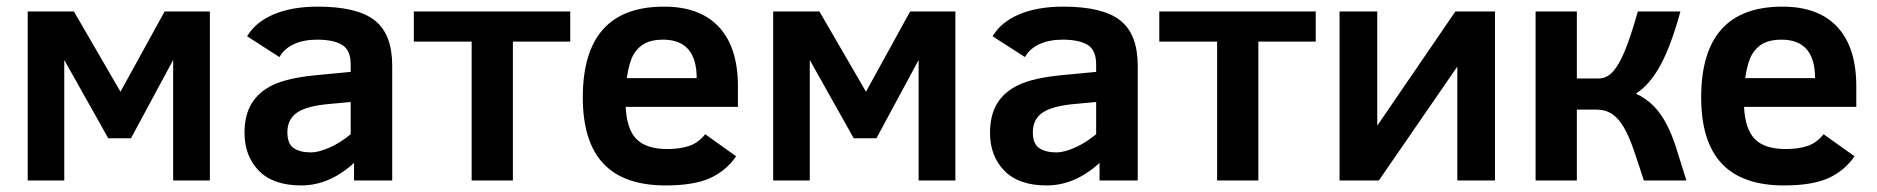

<svg xmlns="http://www.w3.org/2000/svg" viewBox="-20 -547 5690 582"><path d="M616.2 0H504.9V-365.2L377 -127.9H308.1L174.8 -365.2V0H64V-512.2H204.1L345.2 -269L479 -512.2H616.2Z M1053.2 0V-53.2Q978.5 15.1 893.1 15.1Q808.1 15.1 764.6 -29.5Q721.2 -74.2 721.2 -144Q721.2 -198.7 743.4 -234.4Q765.6 -270 809.3 -290.3Q853 -310.5 935.1 -318.8L1043 -329.1V-352.1Q1043 -395 1017.1 -410.9Q991.2 -426.8 941.4 -426.8Q900.4 -426.8 870.8 -413.1Q841.3 -399.4 827.1 -374L729 -437Q754.9 -480.5 810.1 -503.7Q865.2 -526.9 943.4 -526.9Q1063 -526.9 1116 -485.1Q1168.9 -443.4 1168.9 -348.1V0ZM1043 -237.8 979 -231.9Q911.1 -226.1 881.1 -206.1Q851.1 -186 851.1 -146Q851.1 -110.8 870.6 -97.9Q890.1 -85 922.4 -85Q945.3 -85 978.3 -99.4Q1011.2 -113.8 1043 -140.1Z M1708.5 -420.9H1534.7V0H1409.7V-420.9H1234.4V-512.2H1708.5Z M1876.5 -223.1Q1879.9 -154.8 1909.7 -125Q1939.5 -95.2 2003.4 -95.2Q2040.5 -95.2 2068.6 -104.5Q2096.7 -113.8 2117.7 -140.1L2211.4 -73.2Q2180.7 -28.8 2131.6 -6.8Q2082.5 15.1 1997.6 15.1Q1871.1 15.1 1808.8 -51.3Q1746.6 -117.7 1746.6 -252Q1746.6 -526.9 1992.7 -526.9Q2102.1 -526.9 2159.4 -465.1Q2216.8 -403.3 2216.8 -285.2V-223.1ZM2091.8 -310.1Q2091.8 -426.8 1989.7 -426.8Q1956.1 -426.8 1934.6 -415.3Q1913.1 -403.8 1900.1 -381.1Q1887.2 -358.4 1879.9 -310.1Z M2876 0H2764.6V-365.2L2636.7 -127.9H2567.9L2434.6 -365.2V0H2323.7V-512.2H2463.9L2605 -269L2738.8 -512.2H2876Z M3313 0V-53.2Q3238.3 15.1 3152.8 15.1Q3067.9 15.1 3024.4 -29.5Q2981 -74.2 2981 -144Q2981 -198.7 3003.2 -234.4Q3025.4 -270 3069.1 -290.3Q3112.8 -310.5 3194.8 -318.8L3302.7 -329.1V-352.1Q3302.7 -395 3276.9 -410.9Q3251 -426.8 3201.2 -426.8Q3160.2 -426.8 3130.6 -413.1Q3101.1 -399.4 3086.9 -374L2988.8 -437Q3014.6 -480.5 3069.8 -503.7Q3125 -526.9 3203.1 -526.9Q3322.8 -526.9 3375.7 -485.1Q3428.7 -443.4 3428.7 -348.1V0ZM3302.7 -237.8 3238.8 -231.9Q3170.9 -226.1 3140.9 -206.1Q3110.8 -186 3110.8 -146Q3110.8 -110.8 3130.4 -97.9Q3149.9 -85 3182.1 -85Q3205.1 -85 3238 -99.4Q3271 -113.8 3302.7 -140.1Z M3968.3 -420.9H3794.4V0H3669.4V-420.9H3494.1V-512.2H3968.3Z M4159.7 0H4040.5V-512.2H4154.8V-166L4391.6 -512.2H4511.7V0H4397.5V-345.2Z M4759.8 -512.2V-309.1H4825.7Q4850.6 -309.1 4869.1 -329.8Q4887.7 -350.6 4904.8 -391.6Q4921.9 -432.6 4944.8 -512.2H5073.7Q5046.4 -411.6 5014.4 -351.6Q4982.4 -291.5 4939 -263.2Q4970.7 -248 4992.7 -225.6Q5014.6 -203.1 5031.2 -171.6Q5047.9 -140.1 5061.3 -97.7Q5074.7 -55.2 5091.8 0H4962.9Q4945.8 -53.2 4931.9 -93.5Q4918 -133.8 4902.3 -160.9Q4886.7 -188 4866.7 -201.4Q4846.7 -214.8 4817.9 -214.8H4759.8V0H4634.8V-512.2Z M5266.6 -223.1Q5270 -154.8 5299.8 -125Q5329.6 -95.2 5393.6 -95.2Q5430.7 -95.2 5458.7 -104.5Q5486.8 -113.8 5507.8 -140.1L5601.6 -73.2Q5570.8 -28.8 5521.7 -6.8Q5472.7 15.1 5387.7 15.1Q5261.2 15.1 5199 -51.3Q5136.7 -117.7 5136.7 -252Q5136.7 -526.9 5382.8 -526.9Q5492.2 -526.9 5549.6 -465.1Q5606.9 -403.3 5606.9 -285.2V-223.1ZM5481.9 -310.1Q5481.9 -426.8 5379.9 -426.8Q5346.2 -426.8 5324.7 -415.3Q5303.2 -403.8 5290.3 -381.1Q5277.3 -358.4 5270 -310.1Z"/></svg>

Font: Clear Sans
Style: Bold
Weight: 700
Foundry: Intel Corporation
Version: Version 1.00